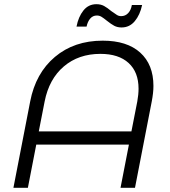

<svg xmlns="http://www.w3.org/2000/svg" viewBox="-20 -896 810 916"><path d="M560 -765Q540 -765 525 -773Q510 -781 490 -797Q474 -810 464 -816Q454 -822 442 -822Q423 -822 410.5 -807.5Q398 -793 393 -769H345Q354 -816 378 -846Q402 -876 440 -876Q461 -876 476.5 -867.5Q492 -859 511 -843Q529 -830 538 -824.5Q547 -819 558 -819Q578 -819 591.5 -833.5Q605 -848 609 -872H658Q648 -825 623 -795Q598 -765 560 -765ZM712 -486Q712 -454 704 -412L624 0H555L595 -206H153L113 0H44L124 -412Q150 -547 242 -624.5Q334 -702 470 -702Q586 -702 649 -645Q712 -588 712 -486ZM641 -473Q641 -552 593.5 -595.5Q546 -639 459 -639Q355 -639 284.5 -579Q214 -519 193 -412L165 -269H607L635 -412Q641 -445 641 -473Z"/></svg>

Font: TypoPRO Montserrat Alternates
Style: Italic
Weight: 300
Italic angle: -11.3°
Designer: Julieta Ulanovsky
Foundry: Julieta Ulanovsky
Version: Version 6.001